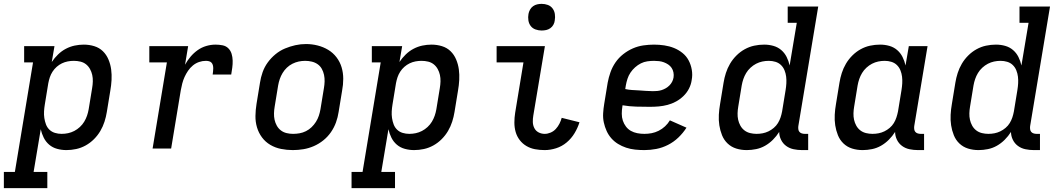

<svg xmlns="http://www.w3.org/2000/svg" viewBox="-62 -769 5482 994"><path d="M-42 205V121H15L109 -446H63V-530H220L206 -448Q220 -469 238.5 -487Q257 -505 279 -516.5Q301 -528 324.5 -533Q348 -538 372 -538Q400 -538 426 -530Q452 -522 470.5 -504Q489 -486 499.5 -461Q510 -436 513.5 -409.5Q517 -383 515.5 -355Q514 -327 509 -299L491 -189Q487 -164 479 -139Q471 -114 457.5 -91Q444 -68 424.5 -48.5Q405 -29 381.5 -16Q358 -3 332.5 2.5Q307 8 282 8Q257 8 233.5 1.5Q210 -5 192.5 -20Q175 -35 164.5 -56Q154 -77 149 -100L112 121H183V205ZM257 -76Q274 -76 290.5 -79.5Q307 -83 322.5 -91Q338 -99 351.5 -111.5Q365 -124 374 -139Q383 -154 388.5 -170Q394 -186 397 -203L415 -313Q418 -330 418.5 -347.5Q419 -365 415.5 -381Q412 -397 404 -411.5Q396 -426 383.5 -436Q371 -446 354.5 -450Q338 -454 320 -454Q304 -454 288.5 -451Q273 -448 258.5 -441Q244 -434 231.5 -423Q219 -412 210 -398Q201 -384 196 -369Q191 -354 188 -338L170 -228Q167 -210 166 -192.5Q165 -175 167.5 -158Q170 -141 176 -125Q182 -109 194 -97.5Q206 -86 222.5 -81Q239 -76 257 -76Z M728 0 802 -446H711V-530H912L896 -434Q908 -456 924.5 -475.5Q941 -495 961.5 -509.5Q982 -524 1006 -531Q1030 -538 1054 -538Q1072 -538 1090 -534.5Q1108 -531 1120 -519Q1132 -507 1137 -490.5Q1142 -474 1142.5 -455.5Q1143 -437 1140.5 -419Q1138 -401 1135 -383H1039Q1040 -391 1041 -399Q1042 -407 1042 -415.5Q1042 -424 1040 -431.5Q1038 -439 1033 -444.5Q1028 -450 1020 -452Q1012 -454 1004 -454Q986 -454 968.5 -448Q951 -442 936.5 -430Q922 -418 911.5 -402.5Q901 -387 893.5 -370.5Q886 -354 881.5 -336.5Q877 -319 874 -302L824 0Z M1454 8Q1423 8 1393 2Q1363 -4 1337.5 -19Q1312 -34 1294.5 -57.5Q1277 -81 1268.5 -109.5Q1260 -138 1260.5 -169Q1261 -200 1266 -231L1284 -341Q1288 -368 1297.5 -395Q1307 -422 1324 -445.5Q1341 -469 1364 -488Q1387 -507 1413.5 -518Q1440 -529 1467 -535Q1494 -541 1522 -541Q1553 -541 1582.5 -533.5Q1612 -526 1637 -511Q1662 -496 1680 -472.5Q1698 -449 1706.5 -420.5Q1715 -392 1715 -361Q1715 -330 1709 -299L1691 -189Q1687 -162 1677.5 -135.5Q1668 -109 1651.5 -85Q1635 -61 1612 -42.5Q1589 -24 1562.5 -12.5Q1536 -1 1508.5 3.5Q1481 8 1454 8ZM1455 -76Q1472 -76 1489 -79Q1506 -82 1522 -90Q1538 -98 1551 -110.5Q1564 -123 1573.5 -138Q1583 -153 1588.5 -169.5Q1594 -186 1597 -203L1615 -313Q1618 -330 1618.5 -347.5Q1619 -365 1615.5 -381.5Q1612 -398 1604 -412.5Q1596 -427 1582.5 -436.5Q1569 -446 1552 -450Q1535 -454 1518 -454Q1501 -454 1484.5 -450.5Q1468 -447 1452 -439Q1436 -431 1423 -418.5Q1410 -406 1401 -391Q1392 -376 1386.5 -360Q1381 -344 1378 -327L1360 -217Q1357 -200 1356.5 -182.5Q1356 -165 1359.5 -149Q1363 -133 1371 -118.5Q1379 -104 1392 -94Q1405 -84 1421.5 -80Q1438 -76 1455 -76Q1455 -76 1455 -76Q1455 -76 1455 -76Z M1758 205V121H1815L1909 -446H1863V-530H2020L2006 -448Q2020 -469 2038.5 -487Q2057 -505 2079 -516.5Q2101 -528 2124.5 -533Q2148 -538 2172 -538Q2200 -538 2226 -530Q2252 -522 2270.5 -504Q2289 -486 2299.5 -461Q2310 -436 2313.5 -409.5Q2317 -383 2315.5 -355Q2314 -327 2309 -299L2291 -189Q2287 -164 2279 -139Q2271 -114 2257.5 -91Q2244 -68 2224.5 -48.5Q2205 -29 2181.5 -16Q2158 -3 2132.5 2.5Q2107 8 2082 8Q2057 8 2033.5 1.5Q2010 -5 1992.5 -20Q1975 -35 1964.5 -56Q1954 -77 1949 -100L1912 121H1983V205ZM2057 -76Q2074 -76 2090.5 -79.5Q2107 -83 2122.5 -91Q2138 -99 2151.5 -111.5Q2165 -124 2174 -139Q2183 -154 2188.5 -170Q2194 -186 2197 -203L2215 -313Q2218 -330 2218.5 -347.5Q2219 -365 2215.5 -381Q2212 -397 2204 -411.5Q2196 -426 2183.5 -436Q2171 -446 2154.5 -450Q2138 -454 2120 -454Q2104 -454 2088.5 -451Q2073 -448 2058.5 -441Q2044 -434 2031.5 -423Q2019 -412 2010 -398Q2001 -384 1996 -369Q1991 -354 1988 -338L1970 -228Q1967 -210 1966 -192.5Q1965 -175 1967.5 -158Q1970 -141 1976 -125Q1982 -109 1994 -97.5Q2006 -86 2022.5 -81Q2039 -76 2057 -76Z M2758 8Q2732 8 2708 3.5Q2684 -1 2663.5 -13Q2643 -25 2628.5 -44Q2614 -63 2607.5 -86Q2601 -109 2601 -134.5Q2601 -160 2605 -185L2648 -446H2509V-530H2759L2699 -171Q2696 -154 2696.5 -137Q2697 -120 2704.5 -105.5Q2712 -91 2726.5 -83.5Q2741 -76 2758 -76Q2773 -76 2788.5 -82.5Q2804 -89 2815.5 -101.5Q2827 -114 2834.5 -129Q2842 -144 2846 -159L2938 -136Q2929 -107 2912.5 -79.5Q2896 -52 2871.5 -31.5Q2847 -11 2817 -1.5Q2787 8 2758 8ZM2742 -611Q2726 -611 2710.5 -616.5Q2695 -622 2685.5 -634.5Q2676 -647 2673.5 -663.5Q2671 -680 2674 -697Q2676 -708 2682 -719Q2688 -730 2698 -737Q2708 -744 2719.5 -746.5Q2731 -749 2742 -749Q2759 -749 2774 -743.5Q2789 -738 2798.5 -725.5Q2808 -713 2810.5 -696.5Q2813 -680 2810 -663Q2809 -652 2803 -641Q2797 -630 2787 -623Q2777 -616 2765.5 -613.5Q2754 -611 2742 -611Z M3274 8Q3250 8 3226 5.5Q3202 3 3179.5 -4.5Q3157 -12 3137.5 -24Q3118 -36 3103 -53Q3088 -70 3078.5 -91Q3069 -112 3064 -135Q3059 -158 3060.5 -182.5Q3062 -207 3066 -231L3084 -341Q3089 -368 3098.5 -395Q3108 -422 3124.5 -446Q3141 -470 3164.5 -488.5Q3188 -507 3214.5 -518.5Q3241 -530 3269 -534Q3297 -538 3324 -538Q3351 -538 3377.5 -534Q3404 -530 3427.5 -520.5Q3451 -511 3471 -495Q3491 -479 3503 -456.5Q3515 -434 3519.5 -407.5Q3524 -381 3519 -355Q3516 -332 3505 -310.5Q3494 -289 3476.5 -272Q3459 -255 3438 -243.5Q3417 -232 3394 -226Q3371 -220 3348.5 -218Q3326 -216 3303 -216Q3268 -216 3232 -217Q3196 -218 3161 -224L3160 -217Q3157 -199 3157 -180Q3157 -161 3162.5 -144.5Q3168 -128 3178.5 -114Q3189 -100 3204 -91.5Q3219 -83 3237 -79.5Q3255 -76 3274 -76Q3293 -76 3311.5 -79.5Q3330 -83 3348 -92Q3366 -101 3381 -115Q3396 -129 3406 -146L3492 -108Q3474 -80 3450 -57Q3426 -34 3396.5 -19Q3367 -4 3336 2Q3305 8 3274 8ZM3318 -297Q3329 -297 3340.5 -298Q3352 -299 3363 -302.5Q3374 -306 3384.5 -312Q3395 -318 3403.5 -326.5Q3412 -335 3417.5 -345.5Q3423 -356 3425 -368Q3427 -381 3424.5 -394Q3422 -407 3415 -417.5Q3408 -428 3397.5 -435Q3387 -442 3375 -446.5Q3363 -451 3350 -452.5Q3337 -454 3324 -454Q3307 -454 3289.5 -451.5Q3272 -449 3256 -441Q3240 -433 3226 -420.5Q3212 -408 3202 -393Q3192 -378 3186.5 -361Q3181 -344 3178 -327L3175 -308Q3193 -304 3210.5 -303Q3228 -302 3246 -301Q3264 -300 3282 -298.5Q3300 -297 3318 -297Z M3804 8Q3775 8 3749.5 0Q3724 -8 3705 -26Q3686 -44 3676 -69Q3666 -94 3662 -120.5Q3658 -147 3659.5 -175Q3661 -203 3666 -231L3684 -341Q3688 -366 3696 -391Q3704 -416 3717.5 -439Q3731 -462 3750.5 -481.5Q3770 -501 3793.5 -514Q3817 -527 3842.5 -532.5Q3868 -538 3894 -538Q3919 -538 3942 -531.5Q3965 -525 3982.5 -510Q4000 -495 4010.5 -474Q4021 -453 4026 -430L4063 -651H4016V-735H4174L4071 -116Q4070 -108 4071 -100Q4072 -92 4076.5 -86.5Q4081 -81 4088.5 -78.5Q4096 -76 4104 -76H4122V8H4090Q4068 8 4046.5 3.5Q4025 -1 4008 -13.5Q3991 -26 3981.5 -45.5Q3972 -65 3972 -86Q3958 -64 3939.5 -45.5Q3921 -27 3899 -14.5Q3877 -2 3852.5 3Q3828 8 3804 8ZM3855 -76Q3871 -76 3886.5 -79Q3902 -82 3916.5 -89Q3931 -96 3944 -107Q3957 -118 3965.5 -132Q3974 -146 3979 -161Q3984 -176 3987 -192L4005 -302Q4008 -320 4009 -337.5Q4010 -355 4008 -372Q4006 -389 3999.5 -405Q3993 -421 3981 -432.5Q3969 -444 3952.5 -449Q3936 -454 3918 -454Q3901 -454 3884.5 -450.5Q3868 -447 3852.5 -439Q3837 -431 3823.5 -418.5Q3810 -406 3801 -391Q3792 -376 3786.5 -360Q3781 -344 3778 -327L3760 -217Q3757 -200 3756.5 -182.5Q3756 -165 3759.5 -149Q3763 -133 3771 -118.5Q3779 -104 3792 -94Q3805 -84 3821.5 -80Q3838 -76 3855 -76Q3855 -76 3855 -76Q3855 -76 3855 -76Z M4404 8Q4375 8 4349.5 0Q4324 -8 4305 -26Q4286 -44 4276 -69Q4266 -94 4262 -120.5Q4258 -147 4259.5 -175Q4261 -203 4266 -231L4284 -341Q4288 -366 4296 -391Q4304 -416 4317.5 -439Q4331 -462 4350.5 -481.5Q4370 -501 4393.5 -514Q4417 -527 4442.5 -532.5Q4468 -538 4494 -538Q4519 -538 4542 -531.5Q4565 -525 4582.5 -510Q4600 -495 4610.5 -474Q4621 -453 4626 -430L4643 -530H4740L4671 -116Q4670 -108 4671 -100Q4672 -92 4676.5 -86.5Q4681 -81 4688.5 -78.5Q4696 -76 4704 -76H4722V8H4690Q4668 8 4646.5 3.5Q4625 -1 4608 -13.5Q4591 -26 4581.5 -45.5Q4572 -65 4572 -86Q4558 -64 4539.5 -45.5Q4521 -27 4499 -14.5Q4477 -2 4452.5 3Q4428 8 4404 8ZM4455 -76Q4471 -76 4486.5 -79Q4502 -82 4516.5 -89Q4531 -96 4544 -107Q4557 -118 4565.5 -132Q4574 -146 4579 -161.5Q4584 -177 4587 -192L4605 -302Q4608 -320 4609 -337.5Q4610 -355 4608 -372Q4606 -389 4599.5 -405Q4593 -421 4581 -432.5Q4569 -444 4552.5 -449Q4536 -454 4518 -454Q4501 -454 4484.5 -450.5Q4468 -447 4452.5 -439Q4437 -431 4423.5 -418.5Q4410 -406 4401 -391Q4392 -376 4386.5 -360Q4381 -344 4378 -327L4360 -217Q4357 -200 4356.5 -182.5Q4356 -165 4359.5 -149Q4363 -133 4371 -118.5Q4379 -104 4392 -94Q4405 -84 4421.5 -80Q4438 -76 4455 -76Z M5004 8Q4975 8 4949.5 0Q4924 -8 4905 -26Q4886 -44 4876 -69Q4866 -94 4862 -120.5Q4858 -147 4859.5 -175Q4861 -203 4866 -231L4884 -341Q4888 -366 4896 -391Q4904 -416 4917.5 -439Q4931 -462 4950.5 -481.5Q4970 -501 4993.5 -514Q5017 -527 5042.5 -532.5Q5068 -538 5094 -538Q5119 -538 5142 -531.5Q5165 -525 5182.5 -510Q5200 -495 5210.5 -474Q5221 -453 5226 -430L5263 -651H5216V-735H5374L5271 -116Q5270 -108 5271 -100Q5272 -92 5276.5 -86.5Q5281 -81 5288.5 -78.5Q5296 -76 5304 -76H5322V8H5290Q5268 8 5246.5 3.5Q5225 -1 5208 -13.5Q5191 -26 5181.5 -45.5Q5172 -65 5172 -86Q5158 -64 5139.5 -45.5Q5121 -27 5099 -14.5Q5077 -2 5052.5 3Q5028 8 5004 8ZM5055 -76Q5071 -76 5086.5 -79Q5102 -82 5116.5 -89Q5131 -96 5144 -107Q5157 -118 5165.5 -132Q5174 -146 5179 -161Q5184 -176 5187 -192L5205 -302Q5208 -320 5209 -337.5Q5210 -355 5208 -372Q5206 -389 5199.5 -405Q5193 -421 5181 -432.5Q5169 -444 5152.5 -449Q5136 -454 5118 -454Q5101 -454 5084.5 -450.5Q5068 -447 5052.5 -439Q5037 -431 5023.5 -418.5Q5010 -406 5001 -391Q4992 -376 4986.5 -360Q4981 -344 4978 -327L4960 -217Q4957 -200 4956.5 -182.5Q4956 -165 4959.5 -149Q4963 -133 4971 -118.5Q4979 -104 4992 -94Q5005 -84 5021.5 -80Q5038 -76 5055 -76Q5055 -76 5055 -76Q5055 -76 5055 -76Z"/></svg>

Font: Iosevka Slab Medium Extended
Style: Italic
Weight: 500
Width: 7
Italic angle: -9°
Monospace: yes
Designer: Belleve Invis
Foundry: Belleve Invis
Version: Version 11.1.0; ttfautohint (v1.8.3)